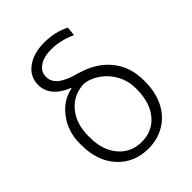

<svg xmlns="http://www.w3.org/2000/svg" viewBox="-220 -875 997 997"><g transform="rotate(-45 278.5 -376.5)"><path d="M106.4 -629.4Q106.4 -689.5 155.8 -726.3Q205.1 -763.2 284.7 -763.2Q363.8 -763.2 426.3 -731L421.4 -680.7Q353 -712.4 284.2 -712.4Q231 -712.4 198 -690.2Q165 -668 165 -630.4Q165 -592.8 198 -567.4Q231 -542 300.3 -523.9Q401.9 -494.6 456.8 -425.5Q511.7 -356.4 511.7 -259.8V-246.1Q511.7 -171.9 482.7 -113.3Q453.6 -54.7 400.1 -22.5Q346.7 9.8 278.8 9.8Q174.8 9.8 109.6 -61.3Q44.4 -132.3 44.4 -250V-261.7Q44.4 -349.6 94.2 -415.3Q144 -481 216.3 -494.1L215.8 -498Q163.1 -518.6 134.8 -552.5Q106.4 -586.4 106.4 -629.4ZM103.5 -246.1Q103.5 -154.3 151.6 -96.9Q199.7 -39.6 278.8 -39.6Q357.9 -39.6 405.5 -97.2Q453.1 -154.8 453.1 -251V-261.7Q453.1 -310.5 430.7 -354.7Q408.2 -398.9 369.1 -428.5Q330.1 -458 284.7 -465.8Q204.1 -465.8 153.8 -408.2Q103.5 -350.6 103.5 -257.3Z"/></g></svg>

Font: Roboto Light
Style: Regular
Weight: 300
Designer: Google
Version: Version 2.134; 2016; ttfautohint (v1.6)